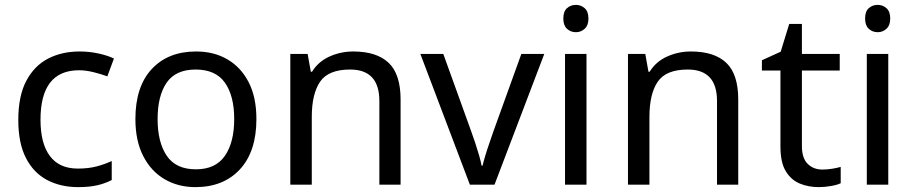

<svg xmlns="http://www.w3.org/2000/svg" viewBox="-20 -757 3746 787"><path d="M300 10Q229 10 173.5 -19Q118 -48 86.5 -109Q55 -170 55 -265Q55 -364 88 -426Q121 -488 177.5 -517Q234 -546 306 -546Q347 -546 385 -537.5Q423 -529 447 -517L420 -444Q396 -453 364 -461Q332 -469 304 -469Q146 -469 146 -266Q146 -169 184.5 -117.5Q223 -66 299 -66Q343 -66 376.5 -75Q410 -84 438 -97V-19Q411 -5 378.5 2.5Q346 10 300 10Z M1031 -269Q1031 -136 963.5 -63Q896 10 781 10Q710 10 654.5 -22.5Q599 -55 567 -117.5Q535 -180 535 -269Q535 -402 602 -474Q669 -546 784 -546Q857 -546 912.5 -513.5Q968 -481 999.5 -419.5Q1031 -358 1031 -269ZM626 -269Q626 -174 663.5 -118.5Q701 -63 783 -63Q864 -63 902 -118.5Q940 -174 940 -269Q940 -364 902 -418Q864 -472 782 -472Q700 -472 663 -418Q626 -364 626 -269Z M1428 -546Q1524 -546 1573 -499.5Q1622 -453 1622 -349V0H1535V-343Q1535 -472 1415 -472Q1326 -472 1292 -422Q1258 -372 1258 -278V0H1170V-536H1241L1254 -463H1259Q1285 -505 1331 -525.5Q1377 -546 1428 -546Z M1906 0 1703 -536H1797L1911 -220Q1919 -198 1928 -171Q1937 -144 1944 -119.5Q1951 -95 1954 -78H1958Q1962 -95 1969.5 -120Q1977 -145 1986.5 -172Q1996 -199 2003 -220L2117 -536H2211L2007 0Z M2341 -737Q2361 -737 2376.5 -723.5Q2392 -710 2392 -681Q2392 -653 2376.5 -639Q2361 -625 2341 -625Q2319 -625 2304 -639Q2289 -653 2289 -681Q2289 -710 2304 -723.5Q2319 -737 2341 -737ZM2384 -536V0H2296V-536Z M2812 -546Q2908 -546 2957 -499.5Q3006 -453 3006 -349V0H2919V-343Q2919 -472 2799 -472Q2710 -472 2676 -422Q2642 -372 2642 -278V0H2554V-536H2625L2638 -463H2643Q2669 -505 2715 -525.5Q2761 -546 2812 -546Z M3351 -62Q3371 -62 3392 -65.5Q3413 -69 3426 -73V-6Q3412 1 3386 5.5Q3360 10 3336 10Q3294 10 3258.5 -4.5Q3223 -19 3201 -55Q3179 -91 3179 -156V-468H3103V-510L3180 -545L3215 -659H3267V-536H3422V-468H3267V-158Q3267 -109 3290.5 -85.5Q3314 -62 3351 -62Z M3578 -737Q3598 -737 3613.5 -723.5Q3629 -710 3629 -681Q3629 -653 3613.5 -639Q3598 -625 3578 -625Q3556 -625 3541 -639Q3526 -653 3526 -681Q3526 -710 3541 -723.5Q3556 -737 3578 -737ZM3621 -536V0H3533V-536Z"/></svg>

Font: Noto Sans Pau Cin Hau
Style: Regular
Weight: 400
Designer: Monotype Design Team
Foundry: Monotype Imaging Inc.
Version: Version 2.002; ttfautohint (v1.8.4.7-5d5b)